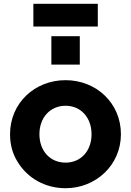

<svg xmlns="http://www.w3.org/2000/svg" viewBox="-20 -981 691 1013"><path d="M496 -841V-961H156V-841ZM401 -640V-790H251V-640ZM326 12C486 12 618 -110 618 -273C618 -438 487 -558 326 -558C164 -558 33 -438 33 -273C33 -218 46 -170 73 -127C125 -41 218 12 326 12ZM326 -123C244 -123 188 -185 188 -273C188 -360 244 -423 326 -423C407 -423 463 -360 463 -273C463 -185 407 -123 326 -123Z"/></svg>

Font: Plus Jakarta Sans ExtraBold
Style: Regular
Weight: 800
Designer: Gumpita Rahayu
Foundry: Tokotype
Version: Version 2.071;gftools[0.9.30]